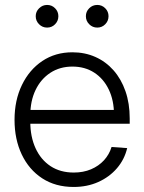

<svg xmlns="http://www.w3.org/2000/svg" viewBox="-20 -743 580 774"><path d="M276.9 10.7Q203.6 10.7 150.1 -24.2Q96.7 -59.1 67.6 -120.4Q38.6 -181.6 38.6 -259.8Q38.6 -338.9 68.4 -400.4Q98.1 -461.9 150.6 -497.1Q203.1 -532.2 272 -532.2Q322.3 -532.2 364.5 -513.4Q406.7 -494.6 437.7 -459.5Q468.8 -424.3 485.8 -375.2Q502.9 -326.2 502.9 -265.6V-244.1H74.2V-299.8H466.8L439.5 -281.2Q439.5 -338.4 418.5 -382.1Q397.5 -425.8 359.9 -450.2Q322.3 -474.6 272 -474.6Q221.2 -474.6 182.9 -449.5Q144.5 -424.3 123.3 -380.1Q102.1 -335.9 102.1 -277.8V-252Q102.1 -191.9 123.3 -145.5Q144.5 -99.1 183.8 -73.2Q223.1 -47.4 277.3 -47.4Q315.9 -47.4 346.9 -60.5Q377.9 -73.7 399.2 -96.9Q420.4 -120.1 429.7 -150.4L492.7 -146Q481.9 -100.1 451.4 -64.7Q420.9 -29.3 376.2 -9.3Q331.5 10.7 276.9 10.7ZM372.1 -631.8Q353 -631.8 339.6 -645.3Q326.2 -658.7 326.2 -677.7Q326.2 -696.3 339.6 -709.7Q353 -723.1 372.1 -723.1Q391.1 -723.1 404.3 -709.7Q417.5 -696.3 417.5 -677.7Q417.5 -658.7 404.3 -645.3Q391.1 -631.8 372.1 -631.8ZM169.9 -631.8Q150.9 -631.8 137.5 -645.3Q124 -658.7 124 -677.7Q124 -696.3 137.7 -709.7Q151.4 -723.1 169.9 -723.1Q189 -723.1 202.1 -709.7Q215.3 -696.3 215.3 -677.7Q215.3 -658.7 202.1 -645.3Q189 -631.8 169.9 -631.8Z"/></svg>

Font: Inter 28pt Light
Style: Regular
Weight: 300
Designer: Rasmus Andersson
Foundry: rsms
Version: Version 4.001;git-66647c0bb